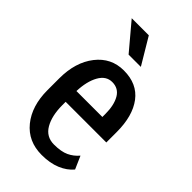

<svg xmlns="http://www.w3.org/2000/svg" viewBox="-228 -809 892 892"><g transform="rotate(45 218.5 -362.5)"><path d="M232.9 9.8Q143.6 9.8 91.3 -54.4Q39.1 -118.7 39.1 -222.7V-299.8Q39.1 -405.3 90.8 -471.7Q142.6 -538.1 225.6 -538.1Q313.5 -538.1 358.9 -477.8Q404.3 -417.5 404.3 -312V-243.7H137.2V-222.7Q137.2 -152.3 162.6 -108.6Q188 -64.9 239.3 -64.9Q286.1 -64.9 314.2 -78.1Q342.3 -91.3 362.8 -115.7L390.6 -52.2Q366.7 -23.4 326.9 -6.8Q287.1 9.8 232.9 9.8ZM225.6 -461.9Q185.5 -461.9 162.6 -420.9Q139.6 -379.9 137.2 -314.5H307.6V-334.5Q307.6 -391.6 287.4 -426.8Q267.1 -461.9 225.6 -461.9ZM269.5 -605.5H189L79.6 -735.4H191.9Z"/></g></svg>

Font: Franco
Style: Regular
Weight: 400
Designer: Google
Version: Version 1.200311; 2013